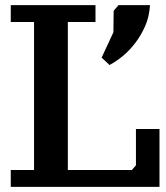

<svg xmlns="http://www.w3.org/2000/svg" viewBox="-20 -725 649 750"><path d="M22 -639V-705H353V-639H245V-61H495L511 -79V-221H603V5H22V-61H113V-639ZM377 -500 423 -599 424 -683 443 -705H566Q563 -659 547 -623Q531 -587 509 -558Q487 -529 462 -508Q437 -487 408 -471Z"/></svg>

Font: PT Serif Caption
Style: Semibold
Weight: 600
Designer: A.Korolkova, O.Umpeleva, V.Yefimov
Foundry: ParaType Ltd
Version: Version 1.00;May 2, 2020;FontCreator 12.0.0.2544 64-bit